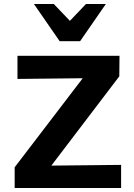

<svg xmlns="http://www.w3.org/2000/svg" viewBox="-20 -936 667 956"><path d="M53 0V-103L468 -646L534 -548L67 -543V-658H575L574 -556L160 -12L101 -110L583 -115V0ZM277 -731 304 -807 408 -916H507L379 -731ZM277 -731 149 -916H248L353 -806L379 -731Z"/></svg>

Font: Ysabeau Infant ExtraBold
Style: Regular
Weight: 800
Designer: Christian Thalmann (Catharsis Fonts)
Version: Version 2.001;gftools[0.9.30]; featfreeze: ss01,ss02,lnum